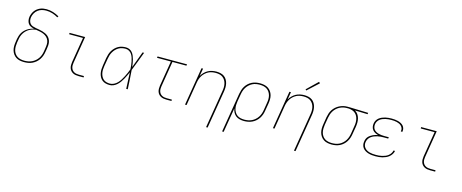

<svg xmlns="http://www.w3.org/2000/svg" viewBox="-47 -1533 6094 2532"><g transform="rotate(15 3000.0 -266.5)"><path d="M246 8Q216 8 187.5 2Q159 -4 136 -19Q113 -34 97 -57Q81 -80 73.5 -107Q66 -134 66.5 -164Q67 -194 72 -223L78 -263Q82 -285 89 -307Q96 -329 108 -349.5Q120 -370 137 -387Q154 -404 174 -417Q194 -430 216.5 -438.5Q239 -447 261 -451Q237 -456 215 -466Q193 -476 179.5 -495.5Q166 -515 162 -540Q158 -565 162 -590Q166 -611 174.5 -632Q183 -653 196.5 -671.5Q210 -690 228.5 -704Q247 -718 267.5 -727Q288 -736 310 -739.5Q332 -743 353 -743Q401 -743 445.5 -729Q490 -715 529 -692L518 -676Q482 -698 440.5 -711Q399 -724 354 -724Q326 -724 296.5 -716.5Q267 -709 242.5 -690Q218 -671 203 -644Q188 -617 183 -589Q179 -565 183.5 -542Q188 -519 202 -502Q216 -485 238 -477.5Q260 -470 283 -466Q306 -462 329 -458Q352 -454 374 -447.5Q396 -441 416.5 -431.5Q437 -422 453.5 -407.5Q470 -393 481 -373Q492 -353 496 -330.5Q500 -308 498 -284Q496 -260 492 -236L485 -197Q481 -169 471.5 -142Q462 -115 445.5 -90Q429 -65 406 -45.5Q383 -26 356.5 -13.5Q330 -1 302 3.5Q274 8 246 8ZM246 -11Q271 -11 297 -15.5Q323 -20 347.5 -31.5Q372 -43 393 -61Q414 -79 429 -101.5Q444 -124 452.5 -149Q461 -174 465 -200L471 -239Q476 -267 477 -295.5Q478 -324 468.5 -348.5Q459 -373 440 -391Q421 -409 396.5 -419.5Q372 -430 345.5 -435.5Q319 -441 292 -445Q269 -443 245.5 -436.5Q222 -430 200.5 -417.5Q179 -405 161 -387.5Q143 -370 130 -349Q117 -328 109.5 -305.5Q102 -283 99 -260L92 -220Q88 -194 87.5 -167Q87 -140 93 -115.5Q99 -91 113 -70Q127 -49 147.5 -35.5Q168 -22 193.5 -16.5Q219 -11 246 -11Z M989 0Q968 0 948 -3.5Q928 -7 910.5 -16.5Q893 -26 880.5 -41Q868 -56 862 -75Q856 -94 856 -114.5Q856 -135 859 -156L916 -501H727V-520H940L880 -153Q877 -135 877 -117.5Q877 -100 882 -83.5Q887 -67 897.5 -54Q908 -41 922.5 -33Q937 -25 954.5 -22Q972 -19 989 -19H1058V0Z M1414 8Q1386 8 1359 1Q1332 -6 1312 -22.5Q1292 -39 1279.5 -62.5Q1267 -86 1262 -112.5Q1257 -139 1258 -167Q1259 -195 1264 -223L1280 -323Q1285 -349 1292.5 -375Q1300 -401 1314 -425Q1328 -449 1348 -469.5Q1368 -490 1392 -503.5Q1416 -517 1442.5 -522.5Q1469 -528 1495 -528Q1522 -528 1545 -517.5Q1568 -507 1583.5 -488Q1599 -469 1608.5 -446Q1618 -423 1624.5 -399Q1631 -375 1635 -349.5Q1639 -324 1642 -299Q1663 -354 1683 -409.5Q1703 -465 1724 -520H1745Q1720 -455 1695.5 -389.5Q1671 -324 1645 -260Q1651 -195 1654 -130Q1657 -65 1661 0H1640Q1637 -56 1635 -111.5Q1633 -167 1630 -223Q1619 -198 1607 -173Q1595 -148 1581.5 -123.5Q1568 -99 1551.5 -76Q1535 -53 1513.5 -33.5Q1492 -14 1466 -3Q1440 8 1414 8ZM1414 -11Q1441 -11 1468 -24.5Q1495 -38 1515.5 -59.5Q1536 -81 1551.5 -106Q1567 -131 1580.5 -157Q1594 -183 1605.5 -209.5Q1617 -236 1627 -263Q1626 -289 1623 -315Q1620 -341 1615 -366.5Q1610 -392 1602 -416.5Q1594 -441 1580.5 -462Q1567 -483 1544.5 -496Q1522 -509 1495 -509Q1472 -509 1447.5 -504Q1423 -499 1401 -486Q1379 -473 1361.5 -454Q1344 -435 1331.5 -413Q1319 -391 1312 -367.5Q1305 -344 1301 -320L1284 -220Q1280 -195 1278.5 -170Q1277 -145 1281.5 -121Q1286 -97 1296.5 -76Q1307 -55 1324 -39.5Q1341 -24 1365 -17.5Q1389 -11 1414 -11Z M2189 0Q2168 0 2148 -3.5Q2128 -7 2110.5 -16.5Q2093 -26 2080.5 -41Q2068 -56 2062 -75Q2056 -94 2056 -114.5Q2056 -135 2059 -156L2116 -501H1926L1929 -520H2331L2328 -501H2137L2080 -153Q2077 -135 2077 -117.5Q2077 -100 2082 -83.5Q2087 -67 2097.5 -54Q2108 -41 2122.5 -33Q2137 -25 2154.5 -22Q2172 -19 2189 -19H2258V0Z M2788 215 2873 -300Q2878 -326 2878.5 -352Q2879 -378 2873.5 -402.5Q2868 -427 2855 -448Q2842 -469 2822.5 -483.5Q2803 -498 2778 -503.5Q2753 -509 2726 -509Q2702 -509 2676.5 -504.5Q2651 -500 2628 -488Q2605 -476 2585 -457.5Q2565 -439 2551 -416.5Q2537 -394 2529 -370Q2521 -346 2517 -321L2464 0H2443L2529 -520H2550L2532 -415Q2547 -442 2569 -464.5Q2591 -487 2618 -501.5Q2645 -516 2674.5 -522Q2704 -528 2732 -528Q2761 -528 2789 -521.5Q2817 -515 2838.5 -499.5Q2860 -484 2874 -460.5Q2888 -437 2894 -410Q2900 -383 2899.5 -354.5Q2899 -326 2894 -297L2809 215Z M3007 215 3096 -323Q3101 -350 3109.5 -377Q3118 -404 3133.5 -428.5Q3149 -453 3171 -473Q3193 -493 3219 -505.5Q3245 -518 3272.5 -523Q3300 -528 3327 -528Q3357 -528 3385.5 -522Q3414 -516 3437.5 -501Q3461 -486 3477 -463Q3493 -440 3500.5 -413Q3508 -386 3507.5 -356Q3507 -326 3502 -297L3485 -197Q3481 -169 3471.5 -142Q3462 -115 3446 -90.5Q3430 -66 3407.5 -46.5Q3385 -27 3358.5 -14.5Q3332 -2 3304 3Q3276 8 3249 8Q3219 8 3189.5 1Q3160 -6 3138 -23Q3116 -40 3102.5 -65.5Q3089 -91 3084 -120L3028 215ZM3249 -11Q3274 -11 3299.5 -15.5Q3325 -20 3349 -31.5Q3373 -43 3394 -61.5Q3415 -80 3429.5 -102.5Q3444 -125 3452.5 -150Q3461 -175 3465 -200L3481 -300Q3486 -326 3486.5 -353Q3487 -380 3480.5 -404.5Q3474 -429 3460 -450Q3446 -471 3425.5 -484.5Q3405 -498 3379.5 -503.5Q3354 -509 3327 -509Q3302 -509 3277 -504.5Q3252 -500 3228.5 -488Q3205 -476 3185 -457.5Q3165 -439 3151 -416.5Q3137 -394 3129 -369.5Q3121 -345 3117 -320L3100 -221Q3096 -195 3095 -168.5Q3094 -142 3100 -117.5Q3106 -93 3119 -71.5Q3132 -50 3152 -36Q3172 -22 3197 -16.5Q3222 -11 3249 -11Z M3988 215 4073 -300Q4078 -326 4078.5 -352Q4079 -378 4073.5 -402.5Q4068 -427 4055 -448Q4042 -469 4022.5 -483.5Q4003 -498 3978 -503.5Q3953 -509 3926 -509Q3902 -509 3876.5 -504.5Q3851 -500 3828 -488Q3805 -476 3785 -457.5Q3765 -439 3751 -416.5Q3737 -394 3729 -370Q3721 -346 3717 -321L3664 0H3643L3729 -520H3750L3732 -415Q3747 -442 3769 -464.5Q3791 -487 3818 -501.5Q3845 -516 3874.5 -522Q3904 -528 3932 -528Q3961 -528 3989 -521.5Q4017 -515 4038.5 -499.5Q4060 -484 4074 -460.5Q4088 -437 4094 -410Q4100 -383 4099.5 -354.5Q4099 -326 4094 -297L4009 215ZM3939 -594 3926 -606 4073 -748 4089 -732Z M4446 8Q4416 8 4387.5 2Q4359 -4 4336 -19Q4313 -34 4297 -57Q4281 -80 4273.5 -107Q4266 -134 4266.5 -164Q4267 -194 4272 -223L4288 -323Q4293 -350 4301.5 -376Q4310 -402 4325.5 -426Q4341 -450 4363 -469.5Q4385 -489 4410.5 -502Q4436 -515 4463 -521.5Q4490 -528 4516 -528Q4520 -528 4523.5 -528Q4527 -528 4531 -528Q4535 -528 4539.5 -528Q4544 -528 4548 -528L4804 -520L4801 -501L4627 -506Q4652 -492 4668.5 -468.5Q4685 -445 4692.5 -416.5Q4700 -388 4699.5 -357.5Q4699 -327 4694 -297L4677 -197Q4673 -170 4664 -143Q4655 -116 4639.5 -91.5Q4624 -67 4602 -47Q4580 -27 4554 -14.5Q4528 -2 4500.5 3Q4473 8 4446 8ZM4446 -11Q4471 -11 4496.5 -15.5Q4522 -20 4545.5 -32Q4569 -44 4589 -62.5Q4609 -81 4623 -103.5Q4637 -126 4645 -150.5Q4653 -175 4657 -200L4673 -300Q4678 -325 4678.5 -349.5Q4679 -374 4674.5 -397.5Q4670 -421 4659 -441.5Q4648 -462 4630.5 -477Q4613 -492 4590.5 -499.5Q4568 -507 4543 -509H4528Q4525 -509 4521.5 -509Q4518 -509 4515 -509Q4491 -509 4466 -503Q4441 -497 4418 -485Q4395 -473 4375.5 -454.5Q4356 -436 4342.5 -414Q4329 -392 4321 -368Q4313 -344 4309 -320L4292 -220Q4288 -194 4287.5 -167Q4287 -140 4293 -115.5Q4299 -91 4313 -70Q4327 -49 4347.5 -35.5Q4368 -22 4394 -16.5Q4420 -11 4446 -11Z M5043 8Q5018 8 4994 5.5Q4970 3 4947 -4Q4924 -11 4904 -23Q4884 -35 4870 -53Q4856 -71 4851 -95Q4846 -119 4851 -144Q4853 -161 4860 -178Q4867 -195 4879 -208.5Q4891 -222 4906.5 -232.5Q4922 -243 4938.5 -250.5Q4955 -258 4972 -263Q4989 -268 5006 -271Q4984 -277 4963.5 -288Q4943 -299 4929 -316.5Q4915 -334 4910.5 -357Q4906 -380 4910 -404Q4913 -426 4924.5 -446.5Q4936 -467 4954.5 -481.5Q4973 -496 4994.5 -505Q5016 -514 5037.5 -519Q5059 -524 5081 -526Q5103 -528 5124 -528Q5147 -528 5168.5 -526Q5190 -524 5210.5 -518.5Q5231 -513 5250 -503.5Q5269 -494 5283 -479Q5297 -464 5303 -443.5Q5309 -423 5305 -401Q5305 -400 5304.5 -398.5Q5304 -397 5304 -395H5283Q5284 -396 5284 -397.5Q5284 -399 5284 -400Q5288 -420 5282 -437.5Q5276 -455 5263.5 -468Q5251 -481 5234.5 -489Q5218 -497 5200 -501.5Q5182 -506 5163 -507.5Q5144 -509 5124 -509Q5105 -509 5085.5 -507.5Q5066 -506 5046.5 -501.5Q5027 -497 5007.5 -489.5Q4988 -482 4971.5 -469.5Q4955 -457 4944 -439Q4933 -421 4930 -401Q4927 -381 4931 -361.5Q4935 -342 4946.5 -327.5Q4958 -313 4975 -303.5Q4992 -294 5011 -289Q5030 -284 5050 -282Q5070 -280 5090 -280H5150L5147 -261H5087Q5065 -261 5043.5 -259.5Q5022 -258 5000.5 -253Q4979 -248 4957.5 -239.5Q4936 -231 4917 -217Q4898 -203 4886.5 -183Q4875 -163 4871 -141Q4867 -120 4872 -99Q4877 -78 4889.5 -62.5Q4902 -47 4920 -36.5Q4938 -26 4958 -20.5Q4978 -15 4999.5 -13Q5021 -11 5043 -11Q5064 -11 5085 -12.5Q5106 -14 5127 -19Q5148 -24 5169 -32Q5190 -40 5208 -53.5Q5226 -67 5239 -86.5Q5252 -106 5255 -126Q5255 -127 5255 -127Q5255 -127 5255 -127H5276Q5276 -127 5276 -126.5Q5276 -126 5276 -126Q5272 -103 5258.5 -81.5Q5245 -60 5225.5 -44Q5206 -28 5183 -18Q5160 -8 5136.5 -2Q5113 4 5090 6Q5067 8 5043 8Z M5789 0Q5768 0 5748 -3.5Q5728 -7 5710.5 -16.5Q5693 -26 5680.5 -41Q5668 -56 5662 -75Q5656 -94 5656 -114.5Q5656 -135 5659 -156L5716 -501H5527V-520H5740L5680 -153Q5677 -135 5677 -117.5Q5677 -100 5682 -83.5Q5687 -67 5697.5 -54Q5708 -41 5722.5 -33Q5737 -25 5754.5 -22Q5772 -19 5789 -19H5858V0Z"/></g></svg>

Font: Iosevka SS04 Th Ex Obl
Style: Regular
Weight: 100
Width: 7
Italic angle: -9°
Monospace: yes
Designer: Belleve Invis
Foundry: Belleve Invis
Version: Version 19.0.0; ttfautohint (v1.8.4)